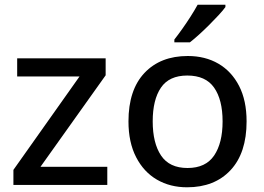

<svg xmlns="http://www.w3.org/2000/svg" viewBox="-20 -786 1121 816"><path d="M436 0H37V-64L318 -461H53V-538H429V-466L152 -77H436Z M1028 -270Q1028 -136 960 -63Q892 10 775 10Q703 10 647 -22.5Q591 -55 558.5 -118Q526 -181 526 -270Q526 -404 594 -476Q662 -548 778 -548Q852 -548 908 -515.5Q964 -483 996 -421Q1028 -359 1028 -270ZM629 -270Q629 -178 664.5 -125Q700 -72 777 -72Q854 -72 890 -125Q926 -178 926 -270Q926 -362 890 -413.5Q854 -465 776 -465Q699 -465 664 -413.5Q629 -362 629 -270ZM938 -756Q928 -742 909.5 -722Q891 -702 869.5 -680.5Q848 -659 826.5 -639.5Q805 -620 787 -606H721V-618Q736 -637 754.5 -663Q773 -689 790.5 -716.5Q808 -744 820 -766H938Z"/></svg>

Font: Noto Sans New Tai Lue Medium
Style: Regular
Weight: 500
Version: Version 2.003